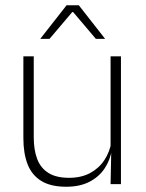

<svg xmlns="http://www.w3.org/2000/svg" viewBox="-20 -701 556 731"><path d="M69 -486.5H108.5V-178.5Q108.5 -130.5 121.5 -96Q134.5 -61.5 164 -42.8Q193.5 -24 243 -24Q289 -24 322.8 -42Q356.5 -60 377.2 -91.2Q398 -122.5 404.5 -162.5L415.5 -130.5H405.5Q400 -93 379 -60.8Q358 -28.5 321.2 -9.2Q284.5 10 232 10Q173 10 137 -12.2Q101 -34.5 85 -75.8Q69 -117 69 -175ZM401 -486.5H440.5V0H401L403.5 -123.5L401 -125.5ZM134 -554 233.5 -681H280L379.5 -554V-553H345L258.5 -655H255L168.5 -553H134Z"/></svg>

Font: Anek Kannada Medium ExtraLight
Style: Regular
Weight: 250
Version: Version 1.003